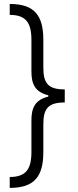

<svg xmlns="http://www.w3.org/2000/svg" viewBox="-20 -781 387 949"><path d="M28.1 -761.4V-707.4C107.6 -707.4 135.3 -669.4 135.3 -583.8V-427.2C135.3 -366.5 152.7 -326.3 218.8 -310V-303.6C152.7 -287.3 135.3 -247.2 135.3 -186.4V-29.8C135.3 55.8 107.6 93.8 28.1 93.8V147.7C149.9 147.7 194.2 91.6 194.2 -29.8V-167.6C194.2 -246.4 220.2 -274.5 300.1 -274.5V-339.1C220.2 -339.1 194.2 -367.2 194.2 -446V-583.8C194.2 -705.3 149.9 -761.4 28.1 -761.4Z"/></svg>

Font: Karasuma Gothic
Style: Light
Weight: 300
Designer: Rasmus Andersson / Ryoko Nishizuka
Foundry: rsms
Version: Version 1.00